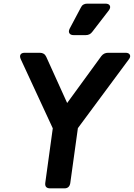

<svg xmlns="http://www.w3.org/2000/svg" viewBox="-20 -1035 735 1055"><path d="M256 0Q224 0 229 -32L270 -330L94 -710Q87 -726 93 -735.5Q99 -745 116 -745H199Q224 -745 234 -723L349 -469L537 -727Q551 -745 574 -745H670Q688 -745 693.5 -734Q699 -723 688 -709L408 -331L366 -28Q361 0 334 0ZM385 -842Q368 -842 361.5 -852Q355 -862 363 -878L424 -993Q434 -1015 459 -1015H559Q578 -1015 583.5 -1004Q589 -993 578 -978L487 -860Q474 -842 451 -842Z"/></svg>

Font: Pitagon Sans Text Bold
Style: Italic
Weight: 700
Italic angle: -8°
Designer: Travis Tran
Foundry: Pitagon
Version: Version 1.001; ttfautohint (v1.8.4.7-5d5b);gftools[0.9.26]